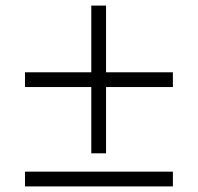

<svg xmlns="http://www.w3.org/2000/svg" viewBox="-20 -666 707 686"><path d="M69.3 -355V-407.7H306.2V-646H358.9V-407.7H597.7V-355H358.9V-118.2H306.2V-355ZM69.3 0V-52.7H597.7V0Z"/></svg>

Font: Atsinvsda
Style: Regular
Weight: 400
Designer: Al Webster
Foundry: Al Webster and Michael Everson
Version: Version 2.000